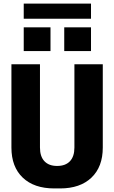

<svg xmlns="http://www.w3.org/2000/svg" viewBox="-20 -1046 640 1076"><path d="M284 10Q171 10 107.5 -50.5Q44 -111 44 -219V-686H204V-219Q204 -169 229 -142.5Q254 -116 300 -116Q347 -116 372 -142.5Q397 -169 397 -219V-686H556V-219Q556 -111 492.5 -50.5Q429 10 317 10ZM113 -941V-1026H490V-941ZM490 -760H340V-893H490ZM263 -760H113V-893H263Z"/></svg>

Font: Chivo Mono
Style: Bold
Weight: 700
Monospace: yes
Designer: Hector Gatti
Foundry: Omnibus-Type
Version: Version 1.008; ttfautohint (v1.8.4.7-5d5b)